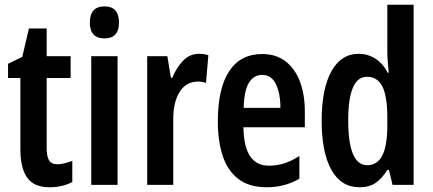

<svg xmlns="http://www.w3.org/2000/svg" viewBox="-20 -780 1826 810"><path d="M223 -87Q237 -87 252 -91Q267 -95 285 -101V-12Q243 10 188 10Q124 10 95 -30Q66 -70 66 -151V-451H14V-511L74 -540L102 -660H177V-543H278V-451H177V-153Q177 -120 187 -103.5Q197 -87 223 -87Z M421 -753Q482 -753 482 -685Q482 -618 421 -618Q359 -618 359 -685Q359 -753 421 -753ZM476 -543V0H365V-543Z M820 -553Q828 -553 837.5 -552Q847 -551 859 -547L849 -430Q842 -433 832.5 -434.5Q823 -436 817 -436Q765 -436 738 -392.5Q711 -349 711 -280V0H601V-543H686L701 -452H707Q724 -494 752 -523.5Q780 -553 820 -553Z M1086 -552Q1145 -552 1185 -521Q1225 -490 1245.5 -435.5Q1266 -381 1266 -310V-243H1007Q1009 -81 1114 -81Q1147 -81 1178 -90.5Q1209 -100 1243 -122V-26Q1212 -8 1177.5 1Q1143 10 1105 10Q1031 10 985.5 -25Q940 -60 919.5 -122.5Q899 -185 899 -268Q899 -406 946.5 -479Q994 -552 1086 -552ZM1086 -464Q1051 -464 1030.5 -431.5Q1010 -399 1008 -325H1163Q1163 -386 1144 -425Q1125 -464 1086 -464Z M1497 10Q1419 10 1378 -63.5Q1337 -137 1337 -271Q1337 -405 1378 -479Q1419 -553 1493 -553Q1531 -553 1563 -533Q1595 -513 1616 -473H1620Q1618 -500 1616 -520Q1614 -540 1614 -559V-760H1725V0H1636L1621 -63H1614Q1591 -26 1564 -8Q1537 10 1497 10ZM1529 -83Q1572 -83 1593 -124.5Q1614 -166 1614 -252V-283Q1614 -373 1593.5 -414.5Q1573 -456 1528 -456Q1488 -456 1468.5 -409.5Q1449 -363 1449 -273Q1449 -83 1529 -83Z"/></svg>

Font: Noto Sans Kannada ExtraCondensed SemiBold
Style: Regular
Weight: 600
Width: 2
Designer: Jelle Bosma - Monotype Design Team
Foundry: Monotype Imaging Inc.
Version: Version 2.005; ttfautohint (v1.8.4.7-5d5b)